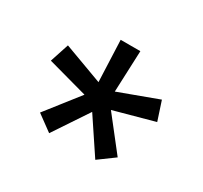

<svg xmlns="http://www.w3.org/2000/svg" viewBox="-87 -863 624 591"><g transform="rotate(30 225.0 -567.5)"><path d="M143 -388 87 -429 178 -545 36 -584 58 -651 196 -600 190 -747H260L254 -600L392 -651L414 -584L272 -545L363 -429L307 -388L225 -511Z"/></g></svg>

Font: IBM Plex Sans KR
Style: Regular
Weight: 400
Designer: Mike Abbink; Paul van der Laan; Pieter van Rosmalen; Wujin Sim; Chorong Kim; Dohee Lee;
Foundry: Sandoll Inc.
Version: Version 1.000